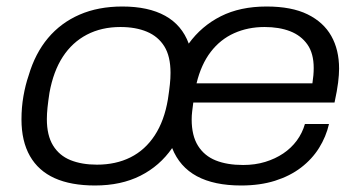

<svg xmlns="http://www.w3.org/2000/svg" viewBox="-20 -558 1104 590"><path d="M272 12Q198 12 148 -10.5Q98 -33 72 -78.5Q46 -124 46 -191Q46 -228 52 -262.5Q58 -297 68 -326Q88 -394 127.5 -441Q167 -488 224.5 -513Q282 -538 356 -538Q436 -538 487.5 -509.5Q539 -481 560 -424Q599 -478 658.5 -508Q718 -538 799 -538Q876 -538 925 -514Q974 -490 998 -447.5Q1022 -405 1022 -347Q1022 -329 1019 -304.5Q1016 -280 1008 -243H574Q572 -228 570.5 -215.5Q569 -203 569 -191Q569 -141 588.5 -110Q608 -79 643 -65Q678 -51 727 -51Q764 -51 795 -60.5Q826 -70 850.5 -86.5Q875 -103 892 -126Q909 -149 917 -177H991Q982 -138 960.5 -103.5Q939 -69 905 -43Q871 -17 825 -2.5Q779 12 721 12Q638 12 585 -16.5Q532 -45 509 -103Q471 -48 411.5 -18Q352 12 272 12ZM278 -52Q336 -52 381 -74.5Q426 -97 455.5 -142Q485 -187 496 -253Q498 -266 499.5 -277.5Q501 -289 502 -298.5Q503 -308 503.5 -316.5Q504 -325 504 -334Q504 -385 485 -415.5Q466 -446 431.5 -460.5Q397 -475 350 -475Q292 -475 247 -451.5Q202 -428 173 -383.5Q144 -339 132 -273Q130 -260 128.5 -248.5Q127 -237 126 -227.5Q125 -218 124.5 -209Q124 -200 124 -192Q124 -142 143 -111Q162 -80 196.5 -66Q231 -52 278 -52ZM584 -302H940Q942 -315 943 -326.5Q944 -338 944 -349Q944 -394 924.5 -421.5Q905 -449 871.5 -462Q838 -475 793 -475Q742 -475 699.5 -456Q657 -437 627.5 -398.5Q598 -360 584 -302Z"/></svg>

Font: Archivo SemiExpanded Light
Style: Italic
Weight: 300
Width: 6
Italic angle: -10°
Designer: Hector Gatti
Foundry: Omnibus-Type
Version: Version 2.001